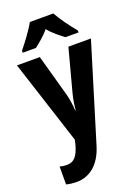

<svg xmlns="http://www.w3.org/2000/svg" viewBox="-183 -843 846 1161"><g transform="rotate(-20 240.0 -263.0)"><path d="M316 -766H165C144 -726 93 -658 61 -619V-606H146C170 -625 210 -656 240 -693C269 -656 309 -627 336 -606H420V-619C382 -664 340 -722 316 -766ZM2 -546 177 -5 171 23C151 95 127 123 81 123C65 123 49 121 35 117V232C54 237 76 240 102 240C178 240 253 194 289 72L478 -546H333L260 -272C250 -232 246 -204 243 -170H240C238 -205 233 -238 225 -272L149 -546Z"/></g></svg>

Font: Noto Sans Sinhala Condensed
Style: Bold
Weight: 700
Width: 3
Designer: Jelle Bosma - Monotype Design Team
Foundry: Monotype Imaging Inc.
Version: Version 2.006